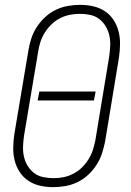

<svg xmlns="http://www.w3.org/2000/svg" viewBox="-20 -763 540 791"><path d="M199 8Q171 8 144.5 2Q118 -4 96.5 -18.5Q75 -33 61 -54.5Q47 -76 40.5 -101.5Q34 -127 34.5 -155Q35 -183 39 -210L97 -555Q101 -580 109 -604.5Q117 -629 131.5 -651.5Q146 -674 166 -692.5Q186 -711 210 -722.5Q234 -734 259.5 -738.5Q285 -743 310 -743Q338 -743 364.5 -737Q391 -731 412.5 -716.5Q434 -702 448 -680.5Q462 -659 468.5 -633.5Q475 -608 474.5 -580Q474 -552 470 -525L413 -180Q408 -155 400 -130.5Q392 -106 377.5 -83.5Q363 -61 343 -42.5Q323 -24 299 -12.5Q275 -1 249.5 3.5Q224 8 199 8ZM201 -29Q221 -29 241.5 -33Q262 -37 281.5 -47Q301 -57 317 -72.5Q333 -88 344.5 -106.5Q356 -125 362.5 -145Q369 -165 373 -186L430 -531Q433 -552 434 -574Q435 -596 430.5 -616.5Q426 -637 415.5 -654.5Q405 -672 389 -684.5Q373 -697 352 -701.5Q331 -706 309 -706Q289 -706 268 -702Q247 -698 227.5 -688Q208 -678 192 -662.5Q176 -647 164.5 -628.5Q153 -610 146.5 -590Q140 -570 137 -549L79 -204Q76 -183 75 -161Q74 -139 78.5 -118.5Q83 -98 93.5 -80.5Q104 -63 120 -50.5Q136 -38 157.5 -33.5Q179 -29 201 -29ZM135 -349 142 -386H374L367 -349Z"/></svg>

Font: Iosevka SS18 Extralight
Style: Italic
Weight: 200
Italic angle: -9°
Monospace: yes
Designer: Belleve Invis
Foundry: Belleve Invis
Version: Version 25.1.1; ttfautohint (v1.8.4)